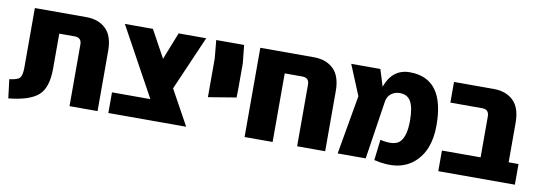

<svg xmlns="http://www.w3.org/2000/svg" viewBox="-51 -899 3441 1227"><g transform="rotate(10 1669.5 -286.0)"><path d="M30 19 15 -103Q69 -109 83 -126.5Q97 -144 97 -194V-579H431Q511 -579 558.5 -533Q606 -487 606 -390V0H424V-400Q424 -445 379 -445H279V-218Q279 -93 222 -43.5Q165 6 30 19Z M1209 -579 1056 -227 1181 0H999H676V-134H925L681 -579H863L960 -402L1030 -579Z M1285 -210V-462L1274 -579H1455L1467 -462V-303L1466 -240Z M1908 -579Q1988 -579 2035.5 -533Q2083 -487 2083 -390V0H1901V-400Q1901 -445 1856 -445H1742V0H1560V-493V-579Z M2529 -591Q2755 -591 2755 -286Q2755 -121 2660.5 -40Q2566 41 2402 1L2418 -133Q2515 -111 2549 -150.5Q2583 -190 2583 -286Q2583 -370 2561 -409.5Q2539 -449 2489 -449Q2456 -449 2431.5 -429.5Q2407 -410 2403 -373L2346 0H2164L2231 -383L2150 -579H2339L2373 -470Q2416 -591 2529 -591Z M3250 -134H3314V0H3068H2817V-134H3068V-400Q3068 -445 3023 -445H2817V-579H3075Q3155 -579 3202.5 -533Q3250 -487 3250 -390Z"/></g></svg>

Font: Assistant ExtraBold
Style: Regular
Weight: 800
Designer: Hebrew By Ben Nathan, Latin by Paul Hunt
Version: Version 2.001;PS 002.001;hotconv 1.0.88;makeotf.lib2.5.64775